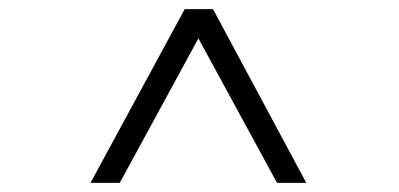

<svg xmlns="http://www.w3.org/2000/svg" viewBox="-20 -662 872 420"><path d="M650 -262H586L414 -578L242 -262H178L384 -642H446Z"/></svg>

Font: Montaga
Style: Regular
Weight: 400
Designer: Alejandra Rodriguez
Foundry: Alejandra Rodriguez
Version: Version 1.001